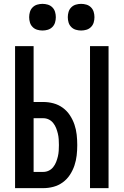

<svg xmlns="http://www.w3.org/2000/svg" viewBox="-20 -974 640 994"><path d="M446 0V-735H542V0ZM58 0V-735H154V-446H204Q231 -446 257 -439Q283 -432 305 -416Q327 -400 342 -377Q357 -354 365.5 -329Q374 -304 377 -277Q380 -250 380 -223Q380 -196 377 -169.5Q374 -143 365.5 -117.5Q357 -92 342 -69Q327 -46 305 -30Q283 -14 257 -7Q231 0 204 0ZM204 -84Q219 -84 232.5 -90.5Q246 -97 255.5 -109Q265 -121 270.5 -135Q276 -149 279.5 -163.5Q283 -178 284 -193Q285 -208 285 -223Q285 -238 284 -253Q283 -268 279.5 -282.5Q276 -297 270.5 -311Q265 -325 255.5 -337Q246 -349 232.5 -355.5Q219 -362 204 -362H154V-84ZM400 -816Q386 -816 372.5 -820Q359 -824 349 -834Q339 -844 335 -857.5Q331 -871 331 -885Q331 -899 335 -912.5Q339 -926 349 -936Q359 -946 372.5 -950Q386 -954 400 -954Q414 -954 427.5 -950Q441 -946 451 -936Q461 -926 465 -912.5Q469 -899 469 -885Q469 -871 465 -857.5Q461 -844 451 -834Q441 -824 427.5 -820Q414 -816 400 -816ZM200 -816Q186 -816 172.5 -820Q159 -824 149 -834Q139 -844 135 -857.5Q131 -871 131 -885Q131 -899 135 -912.5Q139 -926 149 -936Q159 -946 172.5 -950Q186 -954 200 -954Q214 -954 227.5 -950Q241 -946 251 -936Q261 -926 265 -912.5Q269 -899 269 -885Q269 -871 265 -857.5Q261 -844 251 -834Q241 -824 227.5 -820Q214 -816 200 -816Z"/></svg>

Font: Iosevka Curly Medium Extended
Style: Regular
Weight: 500
Width: 7
Monospace: yes
Designer: Belleve Invis
Foundry: Belleve Invis
Version: Version 11.1.0; ttfautohint (v1.8.3)